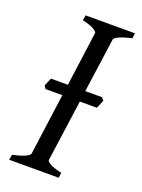

<svg xmlns="http://www.w3.org/2000/svg" viewBox="-122 -673 539 730"><g transform="rotate(20 147.5 -307.5)"><path d="M255.4 -299.8H186.5L151.9 -50.8Q150.9 -44.9 166 -36.4Q181.2 -27.8 212.9 -21L210 0H9.8L13.2 -21Q43.9 -27.8 62.3 -35.9Q80.6 -43.9 82 -50.8L115.7 -299.8H47.9L40 -312L46.4 -327.6Q49.8 -336.4 53.7 -344.2H122.1L151.9 -564Q152.8 -569.8 137.7 -578.6Q122.6 -587.4 91.8 -594.2L95.2 -615.2H294.9L292 -594.2Q261.2 -587.4 242.7 -579.1Q224.1 -570.8 223.1 -564L192.4 -344.2H260.3L269.5 -333Z"/></g></svg>

Font: Gentium Plus
Style: Italic
Weight: 400
Italic angle: -8°
Designer: J. Victor Gaultney, Annie Olsen, Iska Routamaa
Foundry: SIL International
Version: Version 1.510